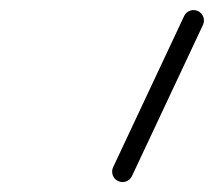

<svg xmlns="http://www.w3.org/2000/svg" viewBox="-20 -601 431 387"><path d="M351.1 -568.6C303.4 -467.1 255.7 -365.5 208 -263.9C203.1 -253.4 207.6 -240.9 218.1 -236C228.6 -231.1 241.1 -235.6 246 -246.1C293.7 -347.6 341.4 -449.2 389.1 -550.8C394 -561.3 389.5 -573.8 379 -578.7C368.5 -583.6 356 -579.1 351.1 -568.6Z"/></svg>

Font: FRB American Cursive Guidelines Arrows Medium
Style: Italic
Weight: 500
Italic angle: -25°
Version: Version 2.0;Modular Font Editor K font №1